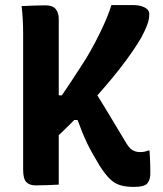

<svg xmlns="http://www.w3.org/2000/svg" viewBox="-20 -725 640 755"><path d="M336 -394Q370 -339 404.5 -282Q439 -225 473 -168Q486 -145 499 -136Q512 -127 531 -127Q541 -127 548 -128.5Q555 -130 562 -133H568Q569 -121 569.5 -108Q570 -95 570.5 -83Q571 -71 571 -60Q571 -49 571 -42Q571 -27 566.5 -16Q562 -5 554 1Q549 4 542 6Q535 8 526 9Q517 10 506 10Q476 10 453.5 3.5Q431 -3 412 -21.5Q393 -40 372 -73Q356 -100 344 -121Q332 -142 322.5 -162Q313 -182 304 -204Q295 -226 285 -253H241ZM503 -705Q524 -705 538.5 -700Q553 -695 560 -687.5Q567 -680 567 -670Q567 -660 565 -648.5Q563 -637 556.5 -621Q550 -605 536 -578Q521 -552 499 -520Q477 -488 449.5 -453Q422 -418 390.5 -381.5Q359 -345 325 -308.5Q291 -272 257 -238Q223 -204 189 -173V-350H223Q234 -366 245 -382Q256 -398 267 -415.5Q278 -433 290.5 -451.5Q303 -470 316 -491Q334 -520 352.5 -555Q371 -590 388.5 -628.5Q406 -667 418 -705ZM65 -701Q89 -702 111.5 -703Q134 -704 159 -704Q187 -704 199 -689.5Q211 -675 211 -651Q211 -570 211 -488.5Q211 -407 211 -325.5Q211 -244 211 -162.5Q211 -81 211 1Q187 2 166 3Q145 4 120 4Q96 4 83.5 -9Q71 -22 71 -58Q71 -147 71 -236Q71 -325 71 -414Q71 -503 71 -593Q71 -621 69.5 -648Q68 -675 65 -701Z"/></svg>

Font: Rec Mono Semicasual
Style: Bold
Weight: 700
Version: Version 1.085; ttfautohint (v1.8.4.7-5d5b)